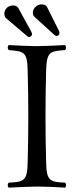

<svg xmlns="http://www.w3.org/2000/svg" viewBox="-20 -857 343 882"><path d="M192 -109C190 -192 189 -237 189 -320C189 -403 190 -452 192 -536C195 -619 209 -622 279 -627C285 -633 285 -644 279 -650C242 -648 179 -645 149 -645C119 -645 52 -648 20 -650C14 -644 14 -633 20 -627C90 -621 105 -619 107 -536C109 -453 110 -404 110 -321C110 -238 109 -192 107 -109C105 -26 90 -21 20 -18C14 -12 14 -1 20 5C59 3 120 0 150 0C180 0 238 2 279 5C285 -1 285 -12 279 -18C209 -21 194 -26 192 -109ZM0 -794C0 -785 3 -778 7 -774L106 -690C108 -688 111 -687 114 -687C119 -687 127 -692 127 -700C127 -703 126 -706 124 -711L64 -820C59 -828 52 -832 41 -832C12 -832 0 -810 0 -794ZM131 -799C131 -791 133 -784 138 -780L226 -700C231 -696 235 -692 240 -692C247 -692 253 -697 253 -704C253 -706 253 -711 251 -715L196 -825C191 -833 184 -837 169 -837C154 -837 131 -822 131 -799Z"/></svg>

Font: Libertinus Serif Display
Style: Regular
Weight: 400
Designer: Philipp H. Poll, Khaled Hosny
Foundry: Caleb Maclennan
Version: Version 7.050;RELEASE